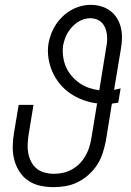

<svg xmlns="http://www.w3.org/2000/svg" viewBox="-20 -763 540 791"><path d="M201 8Q172 8 145 2Q118 -4 96 -19Q74 -34 59.5 -57Q45 -80 38.5 -106Q32 -132 32.5 -160.5Q33 -189 38 -218L57 -331H118L98 -209Q95 -189 94 -169.5Q93 -150 96.5 -131.5Q100 -113 108.5 -96.5Q117 -80 131 -68.5Q145 -57 164 -52Q183 -47 202 -47Q221 -47 239.5 -51Q258 -55 275.5 -64.5Q293 -74 307 -88Q321 -102 331 -119Q341 -136 347 -154.5Q353 -173 356 -191L380 -337Q349 -341 321 -351.5Q293 -362 269 -378.5Q245 -395 226.5 -417.5Q208 -440 196 -467Q184 -494 179.5 -524.5Q175 -555 180 -585Q184 -606 191.5 -625.5Q199 -645 211 -663Q223 -681 239 -696Q255 -711 273.5 -721.5Q292 -732 312.5 -737.5Q333 -743 353 -743Q376 -743 396.5 -737Q417 -731 434 -718.5Q451 -706 462 -688Q473 -670 478 -649Q483 -628 482.5 -605.5Q482 -583 478 -561L450 -393Q457 -394 463.5 -395.5Q470 -397 477 -399L467 -340Q460 -339 453.5 -338Q447 -337 441 -336L416 -182Q411 -157 403 -132Q395 -107 380.5 -84.5Q366 -62 345.5 -43.5Q325 -25 301 -13Q277 -1 251.5 3.5Q226 8 201 8ZM389 -391 418 -570Q421 -584 421.5 -597.5Q422 -611 420 -624Q418 -637 413 -649Q408 -661 399 -670Q390 -679 377.5 -683.5Q365 -688 352 -688Q338 -688 324.5 -683.5Q311 -679 299 -671Q287 -663 277 -652Q267 -641 259.5 -629Q252 -617 247.5 -603.5Q243 -590 240 -576Q237 -554 240 -531Q243 -508 251.5 -488Q260 -468 274.5 -451Q289 -434 306.5 -421.5Q324 -409 345 -401.5Q366 -394 389 -391Z"/></svg>

Font: Iosevka Curly Light Oblique
Style: Regular
Weight: 300
Italic angle: -9°
Monospace: yes
Designer: Belleve Invis
Foundry: Belleve Invis
Version: Version 11.1.0; ttfautohint (v1.8.3)